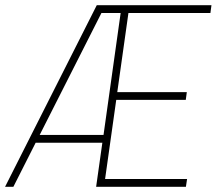

<svg xmlns="http://www.w3.org/2000/svg" viewBox="-50 -720 858 740"><path d="M-30.5 0 323 -700H765L761 -670H445L402 -365H670L666 -335H398L355 -30H671L666.5 0H320.5L344.5 -170H87.5L1.5 0ZM103 -200H349L415 -670H341Z"/></svg>

Font: Urbanist Thin
Style: Italic
Weight: 100
Italic angle: -8°
Designer: Corey Hu
Foundry: Corey Hu
Version: Version 1.321; ttfautohint (v1.8.4.7-5d5b)